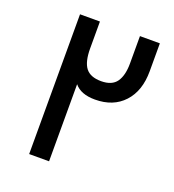

<svg xmlns="http://www.w3.org/2000/svg" viewBox="-123 -756 772 852"><g transform="rotate(20 263.5 -330.0)"><path d="M110 0ZM110 -660H204V-533Q204 -470 226 -441.5Q248 -413 299 -413Q350 -413 371.5 -443.5Q393 -474 393 -531V-660H487V-528Q487 -435 437 -381Q387 -327 301 -327Q234 -327 204 -364V0H110Z"/></g></svg>

Font: Cairo SemiBold
Style: Regular
Weight: 600
Designer: Mohamed Gaber, the designers of Titillium
Foundry: Kief Type Foundry
Version: Version 2.009; ttfautohint (v1.5.33-1714) -l 8 -r 50 -G 200 